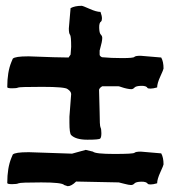

<svg xmlns="http://www.w3.org/2000/svg" viewBox="-20 -742 588 661"><path d="M321 -433 323 -356Q323 -309 326 -303.5Q329 -298 329 -283.5Q329 -269 325 -265Q321 -261 281 -261Q241 -261 225 -277Q219 -283 219 -320V-340Q225 -412 225 -418Q225 -427 213 -435Q205 -443 125.5 -443Q46 -443 42 -440.5Q38 -438 21.5 -438Q5 -438 5 -442Q5 -494 19 -528L24 -540Q32 -548 76 -548H80Q180 -544 216 -544L223 -554L225 -581Q225 -618 221 -622.5Q217 -627 217 -644L223 -714Q238 -722 261 -722Q265 -722 288.5 -711.5Q312 -701 326 -701Q331 -687 331 -679Q331 -671 328 -668Q321 -664 321.5 -646Q322 -628 327 -623Q332 -618 332 -611.5Q332 -605 330 -595.5Q328 -586 325.5 -577.5Q323 -569 323 -568V-554Q323 -549 331 -545Q362 -542 400.5 -542Q439 -542 442.5 -546Q446 -550 464 -550L535 -544Q543 -530 543 -506Q543 -503 532 -479Q521 -455 521 -441Q507 -437 498.5 -437Q490 -437 488 -439Q484 -447 466 -446.5Q448 -446 443 -440.5Q438 -435 432 -435Q426 -435 416.5 -437Q407 -439 398.5 -442Q390 -445 388 -445H332Q323 -440 321 -433ZM465 -220 535 -214Q543 -200 543 -176Q543 -173 532 -149Q521 -125 521 -111Q507 -107 499 -107Q491 -107 489 -109Q484 -117 466 -116.5Q448 -116 443 -110.5Q438 -105 431 -105Q424 -105 407 -109.5Q390 -114 389 -114L242 -117Q226 -101 213 -101L201 -105Q194 -114 122 -114Q50 -114 44 -111Q38 -108 21.5 -108Q5 -108 5 -112Q5 -164 19 -198L24 -210Q32 -218 77 -218H81Q220 -213 228 -213L275 -226L300 -220Q308 -212 373.5 -212Q439 -212 443 -216Q447 -220 465 -220Z"/></svg>

Font: Piedra
Style: Regular
Weight: 400
Designer: Angel Koziupa & Ale Paul
Foundry: Angel Koziupa and Alejandro Paul
Version: Version 1.000